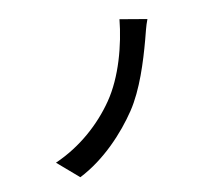

<svg xmlns="http://www.w3.org/2000/svg" viewBox="-112 -911 1224 1086"><g transform="rotate(-15 500.0 -368.0)"><path d="M600 -254C681 -355 742 -505 784 -620C796 -652 809 -695 827 -731L674 -771C647 -628 585 -455 489 -339C400 -231 273 -133 117 -80L229 35C383 -27 515 -148 600 -254Z"/></g></svg>

Font: Glow Sans TC Normal
Style: Bold
Weight: 700
Designer: Ryoko NISHIZUKA (kana, bopomofo & ideographs); Paul D. Hunt (Latin, Greek & Cyrillic); Sandoll Communications, Soo-young
Version: Version 0.93